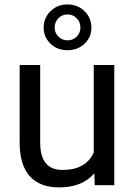

<svg xmlns="http://www.w3.org/2000/svg" viewBox="-20 -814 591 844"><path d="M394.5 -52.2Q341.8 9.8 239.7 9.8Q155.3 9.8 111.1 -39.3Q66.9 -88.4 66.4 -184.6V-528.3H156.7V-187Q156.7 -66.9 254.4 -66.9Q357.9 -66.9 392.1 -144V-528.3H482.4V0H396.5ZM381.8 -692.9Q381.8 -650.4 351.6 -621.8Q321.3 -593.3 276.9 -593.3Q231.9 -593.3 201.9 -622.1Q171.9 -650.9 171.9 -692.9Q171.9 -734.9 201.9 -764.6Q231.9 -794.4 276.9 -794.4Q321.8 -794.4 351.8 -764.6Q381.8 -734.9 381.8 -692.9ZM220.2 -692.9Q220.2 -669.9 236.6 -653.3Q252.9 -636.7 276.9 -636.7Q300.3 -636.7 316.9 -652.8Q333.5 -668.9 333.5 -692.9Q333.5 -716.8 317.1 -733.6Q300.8 -750.5 276.9 -750.5Q252.4 -750.5 236.3 -733.4Q220.2 -716.3 220.2 -692.9Z"/></svg>

Font: Roboto
Style: Regular
Weight: 400
Designer: Google
Version: Version 2.001047; 2015